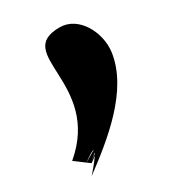

<svg xmlns="http://www.w3.org/2000/svg" viewBox="-108 -246 426 477"><g transform="rotate(-30 105.5 -8.0)"><path d="M-5 115 34 144C112 86 38 144 38 144C116 86 39 137 39 137C117 79 23 137 23 137C101 79 18 172 18 172C96 114 201 32 215 -70C222 -124 188 -188 134 -188C-3 -188 154 -19 -5 115Z"/></g></svg>

Font: Chaingun
Style: Ita
Weight: 400
Version: Version 0.91